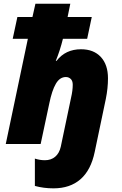

<svg xmlns="http://www.w3.org/2000/svg" viewBox="-20 -780 662 1040"><path d="M374 -320.8Q374 -342.3 363 -352.5Q352.1 -362.8 336.9 -362.8Q303.7 -362.8 282.5 -326.2Q261.2 -289.6 247.1 -220.2L200.2 0H11.2L130.9 -569.8H48.8L74.2 -688H155.8L171.9 -759.8H360.8L346.2 -688H477.1L452.1 -569.8H320.8Q305.7 -507.8 282.2 -450.2H286.1Q334.5 -513.2 418.9 -513.2Q487.3 -513.2 526.1 -471.4Q564.9 -429.7 564.9 -356Q564.9 -301.8 553.2 -244.1L493.2 42Q472.7 141.6 416 190.9Q359.4 240.2 270 240.2Q216.3 240.2 168.9 227.1V79.1Q196.3 87.9 223.1 87.9Q256.8 87.9 279.1 68.8Q301.3 49.8 309.1 15.1L365.2 -252Q374 -290 374 -320.8Z"/></svg>

Font: Open Sans Extrabold
Style: Italic
Weight: 800
Italic angle: -12°
Foundry: Ascender Corporation
Version: Version 1.10